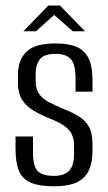

<svg xmlns="http://www.w3.org/2000/svg" viewBox="-20 -658 387 685"><path d="M172.9 6.6Q119.3 6.6 89.1 -6.7Q59 -19.9 47.2 -49.7Q35.4 -79.5 35.4 -127.9V-171.2H97.7V-113.6Q97.7 -66.5 113.8 -48.5Q130 -30.6 172.3 -30.6Q209.4 -30.6 226.8 -48.9Q244.2 -67.2 244.2 -109.5V-137.7Q244.2 -160.6 236.9 -177.4Q229.6 -194.3 210.2 -208.3Q190.9 -222.2 156.2 -235.8Q123.5 -249.1 98.3 -264.2Q73.1 -279.3 58.6 -302.3Q44.1 -325.3 44.1 -361.3V-391.5Q44.1 -444 74.5 -473.5Q104.8 -503 178.1 -503Q226.1 -503 254.8 -490.1Q283.5 -477.1 296.8 -448.2Q310 -419.4 310 -372.9V-331H249.5V-379.2Q249.5 -429.1 232.2 -447.5Q215 -465.9 178.4 -465.9Q136.3 -465.9 121.8 -445.9Q107.2 -425.9 107.2 -396.4V-369.2Q107.2 -340.8 119.6 -322.9Q132 -305 155.1 -293.1Q178.2 -281.2 210.5 -267.8Q239.5 -256.2 261.8 -242.5Q284.2 -228.8 297.1 -205.9Q310 -182.9 310 -142.5V-120.1Q310 -79.6 297.5 -51.2Q284.9 -22.9 255 -8.1Q225.1 6.6 172.9 6.6ZM63.4 -546.4 152.4 -638.2H194.1L283.4 -546.4H239.7L173.3 -604.8L108.4 -546.4Z"/></svg>

Font: Alumni Sans Thin
Style: Regular
Weight: 100
Designer: Robert E. Leuschke
Foundry: Robert E. Leuschke
Version: Version 1.018